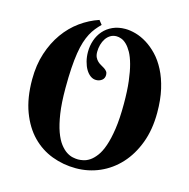

<svg xmlns="http://www.w3.org/2000/svg" viewBox="-108 -835 934 948"><g transform="rotate(15 359.5 -361.0)"><path d="M314.9 -575.2Q314.9 -558.1 320.3 -547.1Q325.7 -536.1 333.7 -528.6Q341.8 -521 351.1 -516.1Q360.4 -511.2 368.4 -505.9Q376.5 -500.5 381.8 -493.7Q387.2 -486.8 387.2 -476.1Q387.2 -458 374.5 -448.5Q361.8 -439 345.2 -439Q329.6 -439 316.2 -448.7Q302.7 -458.5 292.7 -475.3Q282.7 -492.2 276.9 -514.9Q271 -537.6 271 -563Q271 -594.2 280.8 -622.8Q290.5 -651.4 309.6 -673.1Q328.6 -694.8 356.7 -707.5Q384.8 -720.2 420.9 -720.2Q445.3 -720.2 474.1 -712.2Q502.9 -704.1 531.5 -686.5Q560.1 -668.9 586.7 -641.1Q613.3 -613.3 634 -573.2Q654.8 -533.2 667 -480.5Q679.2 -427.7 679.2 -360.8Q679.2 -274.4 653.6 -206.1Q627.9 -137.7 584.2 -90.1Q540.5 -42.5 482.9 -17.3Q425.3 7.8 360.8 7.8Q296.9 7.8 238.8 -14.2Q180.7 -36.1 136.5 -81.3Q92.3 -126.5 66.2 -196Q40 -265.6 40 -360.8Q40 -434.6 59.8 -495.1Q79.6 -555.7 113 -602.5Q146.5 -649.4 190.9 -681.4Q235.4 -713.4 285.2 -730L301.8 -709Q287.6 -694.8 275.4 -679.7Q263.2 -664.6 252.9 -645.3Q242.7 -626 234.6 -600.8Q226.6 -575.7 221.2 -541.7Q215.8 -507.8 212.9 -463.4Q210 -418.9 210 -360.8Q210 -285.6 218 -232.4Q226.1 -179.2 239 -143.3Q252 -107.4 268.3 -86.2Q284.7 -64.9 301.3 -54.2Q317.9 -43.5 333.5 -40.3Q349.1 -37.1 360.8 -37.1Q372.6 -37.1 387.9 -40.3Q403.3 -43.5 419.7 -54.2Q436 -64.9 452.1 -86.2Q468.3 -107.4 480.7 -143.3Q493.2 -179.2 501 -232.4Q508.8 -285.6 508.8 -360.8Q508.8 -426.8 502.9 -475.6Q497.1 -524.4 487.5 -559.1Q478 -593.8 465.6 -616Q453.1 -638.2 439.7 -651.1Q426.3 -664.1 412.8 -668.9Q399.4 -673.8 388.2 -673.8Q370.6 -673.8 356.9 -665.5Q343.3 -657.2 334 -643.3Q324.7 -629.4 319.8 -611.6Q314.9 -593.8 314.9 -575.2Z"/></g></svg>

Font: Berkshire Swash
Style: Regular
Weight: 400
Designer: Astigmatic (AOETI)
Foundry: Astigmatic (AOETI)
Version: Version 1.001